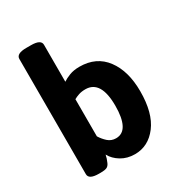

<svg xmlns="http://www.w3.org/2000/svg" viewBox="-180 -873 928 999"><g transform="rotate(-30 284.5 -373.0)"><path d="M340 8Q294 8 258.5 -13.5Q223 -35 206 -67Q202 -46 192 -24Q185 -8 173 -3Q161 2 138 2H126Q66 2 66 -30V-722Q66 -754 126 -754H154Q214 -754 214 -722V-500Q230 -511 255.5 -521Q281 -531 316 -531Q417 -531 472 -457.5Q527 -384 527 -262Q527 -132 474 -62Q421 8 340 8ZM296 -113Q337 -113 357 -151Q377 -189 377 -262Q377 -414 284 -414Q261 -414 243.5 -408Q226 -402 214 -395V-172Q228 -149 248 -131Q268 -113 296 -113Z"/></g></svg>

Font: Asap
Style: Bold
Weight: 700
Designer: Pablo Cosgaya
Foundry: Omnibus-Type
Version: Version 3.001; ttfautohint (v1.8.3)